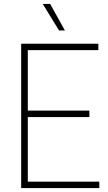

<svg xmlns="http://www.w3.org/2000/svg" viewBox="-20 -964 556 984"><path d="M88.5 0V-740H484V-707H122.5V-397H438V-364H122.5V-33H489V0ZM282.5 -808 199 -944H237L312.5 -808Z"/></svg>

Font: Encode Sans Semi Condensed Thin
Style: Regular
Weight: 100
Width: 4
Designer: Multiple Designers
Foundry: Impallari Type
Version: Version 3.000; ttfautohint (v1.8.3) -l 8 -r 50 -G 200 -x 14 